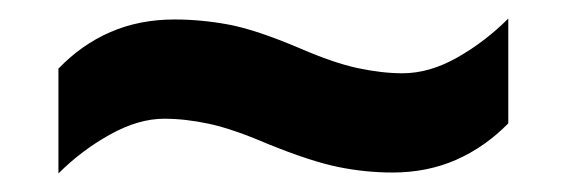

<svg xmlns="http://www.w3.org/2000/svg" viewBox="-20 -456 612 207"><path d="M268.3 -301Q231 -317 205.5 -322.5Q180 -328 157 -328Q129.3 -328 98.7 -311Q68 -294 43 -269V-382Q68 -408 99.2 -421.5Q130.5 -435 168 -435Q197 -435 226.5 -429.5Q256 -424 303.1 -404Q340 -388 366 -382.5Q392 -377 414 -377Q443 -377 473 -394Q503 -411 528 -436V-323Q503 -297.5 471.8 -283.7Q440.6 -270 403.1 -270Q374 -270 344.5 -276Q315 -282 268.3 -301Z"/></svg>

Font: Noto Sans Sinhala
Style: Regular
Weight: 400
Designer: Jelle Bosma - Monotype Design Team
Foundry: Monotype Imaging Inc.
Version: Version 2.006